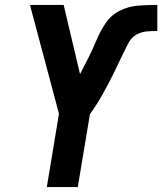

<svg xmlns="http://www.w3.org/2000/svg" viewBox="-20 -755 655 775"><path d="M169 0H294L343 -294Q371 -333 394.5 -375Q418 -417 439 -459.5Q460 -502 480 -545L481 -546Q490 -566 500.5 -585Q511 -604 530.5 -615Q550 -626 571 -628Q592 -630 612 -630H615V-735H607Q571 -735 534.5 -732Q498 -729 463 -711.5Q428 -694 406 -661Q384 -628 369.5 -593Q355 -558 338 -524Q321 -490 303 -456L237 -735H101L218 -296Z"/></svg>

Font: Iosevka Sparkle Oblique
Style: Bold
Weight: 700
Italic angle: -9°
Designer: Belleve Invis
Foundry: Belleve Invis
Version: Version 4.5.0; ttfautohint (v1.8.3)